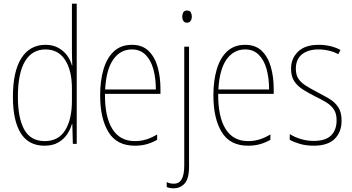

<svg xmlns="http://www.w3.org/2000/svg" viewBox="-20 -780 1910 1041"><path d="M221 10Q135 10 92.5 -58Q50 -126 50 -255Q50 -393 96 -465Q142 -537 227 -537Q267 -537 296.5 -520.5Q326 -504 344.5 -478.5Q363 -453 370 -425H372Q371 -448 370.5 -469Q370 -490 370 -511V-760H396V0H375L372 -108H370Q362 -79 344 -52Q326 -25 296 -7.5Q266 10 221 10ZM223 -15Q297 -15 333.5 -74Q370 -133 370 -234V-300Q370 -398 333 -455Q296 -512 227 -512Q154 -512 115.5 -447.5Q77 -383 77 -255Q77 -140 111.5 -77.5Q146 -15 223 -15Z M695 -537Q752 -537 786 -503.5Q820 -470 835 -415.5Q850 -361 850 -298V-271H549Q548 -147 589 -81Q630 -15 711 -15Q743 -15 771.5 -23.5Q800 -32 832 -51V-22Q806 -7 776.5 1.5Q747 10 711 10Q613 10 568 -64Q523 -138 523 -263Q523 -343 541.5 -405Q560 -467 598 -502Q636 -537 695 -537ZM695 -512Q633 -512 594.5 -458Q556 -404 550 -295H825Q825 -356 811.5 -405Q798 -454 769 -483Q740 -512 695 -512Z M968 -690Q968 -702 973.5 -712.5Q979 -723 994 -723Q1009 -723 1014.5 -713Q1020 -703 1020 -691Q1020 -676 1013.5 -666.5Q1007 -657 993 -657Q980 -657 974 -667Q968 -677 968 -690ZM922 241Q909 241 899.5 239Q890 237 884 234V207Q900 216 922 216Q952 216 965.5 191Q979 166 979 117V-527H1005V123Q1005 189 981 215Q957 241 922 241Z M1309 -537Q1366 -537 1400 -503.5Q1434 -470 1449 -415.5Q1464 -361 1464 -298V-271H1163Q1162 -147 1203 -81Q1244 -15 1325 -15Q1357 -15 1385.5 -23.5Q1414 -32 1446 -51V-22Q1420 -7 1390.5 1.5Q1361 10 1325 10Q1227 10 1182 -64Q1137 -138 1137 -263Q1137 -343 1155.5 -405Q1174 -467 1212 -502Q1250 -537 1309 -537ZM1309 -512Q1247 -512 1208.5 -458Q1170 -404 1164 -295H1439Q1439 -356 1425.5 -405Q1412 -454 1383 -483Q1354 -512 1309 -512Z M1832 -126Q1832 -64 1794.5 -27Q1757 10 1681 10Q1639 10 1605.5 0Q1572 -10 1551 -22V-53Q1578 -36 1611.5 -26Q1645 -16 1681 -16Q1745 -16 1775 -45.5Q1805 -75 1805 -128Q1805 -164 1790.5 -186Q1776 -208 1750.5 -224Q1725 -240 1691 -256Q1654 -275 1623.5 -294Q1593 -313 1575.5 -339.5Q1558 -366 1558 -408Q1558 -463 1596 -500Q1634 -537 1708 -537Q1742 -537 1772.5 -529.5Q1803 -522 1826 -509L1814 -486Q1794 -498 1765 -505Q1736 -512 1707 -512Q1651 -512 1617.5 -485.5Q1584 -459 1584 -407Q1584 -374 1598 -353Q1612 -332 1637.5 -316Q1663 -300 1697 -282Q1734 -263 1764.5 -245Q1795 -227 1813.5 -199.5Q1832 -172 1832 -126Z"/></svg>

Font: Noto Sans Tamil Condensed Thin
Style: Regular
Weight: 100
Width: 3
Designer: Jelle Bosma - Monotype Design Team
Foundry: Monotype Imaging Inc.
Version: Version 2.004; ttfautohint (v1.8.4.7-5d5b)